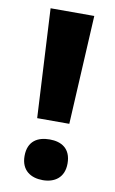

<svg xmlns="http://www.w3.org/2000/svg" viewBox="-84 -811 490 818"><g transform="rotate(10 161.0 -401.5)"><path d="M92 -294H231L256 -765H67ZM161 -38C211 -38 253 -64 253 -126C253 -191 211 -214 161 -214C109 -214 67 -191 67 -126C67 -64 109 -38 161 -38Z"/></g></svg>

Font: Noto Sans Tamil UI ExtraBold
Style: Regular
Weight: 800
Designer: Jelle Bosma - Monotype Design Team
Foundry: Monotype Imaging Inc.
Version: Version 2.004